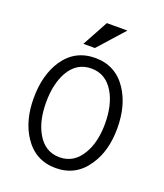

<svg xmlns="http://www.w3.org/2000/svg" viewBox="-134 -792 768 900"><g transform="rotate(20 250.0 -342.5)"><path d="M345.7 -703.1H243.2L172.9 -574.2H230.5ZM249 -531.2Q147.5 -531.2 90.8 -446.3Q41 -370.1 41 -255.9Q41 -143.6 90.8 -68.4Q147.5 17.6 249 17.6Q350.6 17.6 407.2 -68.4Q458 -142.6 458 -255.9Q458 -370.1 407.2 -446.3Q350.6 -531.2 249 -531.2ZM249 -478.5Q321.3 -478.5 361.3 -410.2Q396.5 -349.6 396.5 -256.8Q396.5 -165 361.3 -105.5Q321.3 -36.1 249 -36.1Q175.8 -36.1 136.7 -105.5Q102.5 -165 102.5 -256.8Q102.5 -349.6 136.7 -410.2Q175.8 -478.5 249 -478.5Z"/></g></svg>

Font: DotumChe
Style: Regular
Weight: 400
Monospace: yes
Version: Version 2.21